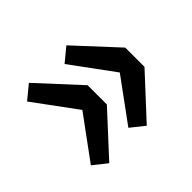

<svg xmlns="http://www.w3.org/2000/svg" viewBox="-106 -656 740 740"><g transform="rotate(-45 264.5 -286.0)"><path d="M117.1 -67 61.3 -111.5 189 -285.6 61.3 -459.2 117.1 -505.2 270.7 -338.5V-233.7ZM321.5 -67 265.7 -111.5 393.1 -285.6 265.7 -459.2 321.5 -505.2 475.8 -338.5V-233.7Z"/></g></svg>

Font: Noto Sans TC Thin
Style: Regular
Weight: 100
Designer: Ryoko NISHIZUKA 西塚涼子 (kana, bopomofo & ideographs); Paul D. Hunt (Latin, Greek & Cyrillic); Sandoll Communications 산돌커뮤니
Foundry: Adobe
Version: Version 2.004-H2;hotconv 1.0.118;makeotfexe 2.5.65603